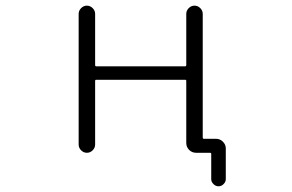

<svg xmlns="http://www.w3.org/2000/svg" viewBox="-20 -565 1040 683"><path d="M322.3 -281.2Q318.4 -281.2 318.4 -277.3V-50.8Q318.4 -39.1 309.6 -30.3Q300.8 -21.5 289.1 -21.5Q277.3 -21.5 268.6 -30.3Q259.8 -39.1 259.8 -50.8V-515.6Q259.8 -527.3 268.6 -536.1Q277.3 -544.9 289.1 -544.9Q300.8 -544.9 309.6 -536.1Q318.4 -527.3 318.4 -515.6V-334Q318.4 -329.1 322.3 -329.1H638.7Q642.6 -329.1 642.6 -334V-515.6Q642.6 -527.3 651.4 -536.1Q660.2 -544.9 671.9 -544.9Q683.6 -544.9 692.4 -536.1Q701.2 -527.3 701.2 -515.6V-76.2Q701.2 -71.3 705.1 -71.3H748Q762.7 -71.3 772.9 -61Q783.2 -50.8 783.2 -37.1V72.3Q783.2 82 775.4 89.8Q767.6 97.7 757.3 97.7Q747.1 97.7 739.3 89.8Q731.4 82 731.4 72.3V-17.6Q731.4 -21.5 726.6 -21.5H696.3H677.7Q663.1 -21.5 652.8 -31.7Q642.6 -42 642.6 -56.6V-277.3Q642.6 -281.2 638.7 -281.2Z"/></svg>

Font: Rounded-L Mgen+ 1mn light
Style: Regular
Weight: 200
Designer: [Source Han Sans]
Ryoko NISHIZUKA  (kana & ideographs); Paul D. Hunt (Latin, Greek & Cyrillic); Wenlong ZHANG  (bopomofo
Version: Version 1.059.20150602